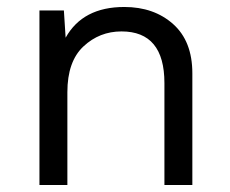

<svg xmlns="http://www.w3.org/2000/svg" viewBox="-20 -530 659 550"><path d="M336 -510Q421 -510 476 -461Q531 -412 531 -320V0H451V-292Q451 -440 328 -440Q265 -440 219 -397Q173 -354 173 -266V0H93V-500H163L168 -422Q217 -510 336 -510Z"/></svg>

Font: Work Sans
Style: Regular
Weight: 400
Designer: Wei Huang
Foundry: Wei Huang
Version: Version 1.032;PS 001.032;hotconv 1.0.70;makeotf.lib2.5.58329